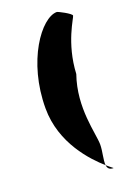

<svg xmlns="http://www.w3.org/2000/svg" viewBox="-155 -792 680 949"><g transform="rotate(-20 185.0 -317.5)"><path d="M56 -299C56 -114 179 13 239 66C236 39 249 -3 249 -39C249 -98 201 -246 257 -407C265 -568 341 -674 341 -684C341 -695 277 -728 271 -728C189 -728 56 -547 56 -299ZM239 66C241 83 250 93 271 93C273 93 259 84 239 66Z"/></g></svg>

Font: Ampere
Style: SuExt
Weight: 400
Version: Version 1